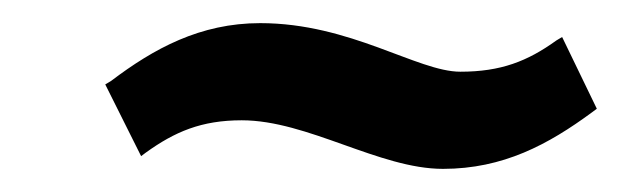

<svg xmlns="http://www.w3.org/2000/svg" viewBox="-20 -372 536 166"><path d="M71 -299 102 -237 106 -240C131 -258 154 -268 189 -268C246 -268 308 -226 363 -226C415 -226 454 -247 492 -275L496 -278L466 -340L461 -337C436 -319 413 -310 378 -310C341 -310 283 -352 205 -352C153 -352 113 -330 76 -302Z"/></svg>

Font: Charger Pro
Style: BdNarObl
Weight: 700
Designer: Jasper
Foundry: Cannot Into Space Fonts
Version: Version 1.09